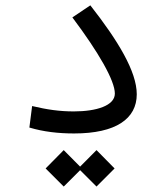

<svg xmlns="http://www.w3.org/2000/svg" viewBox="-20 -495 626 715"><path d="M255.9 2C411.6 2 489.3 -52.7 489.3 -144C489.3 -228.5 419.4 -343.8 316.4 -475.1L249.5 -430.2C347.7 -299.3 407.7 -194.8 407.7 -146.5C407.7 -101.6 338.9 -80.1 254.9 -80.1C201.2 -80.1 155.3 -86.9 99.6 -100.1L89.4 -20C141.6 -4.4 197.3 2 255.9 2ZM339.4 199.7 406.7 132.3 339.4 64 278.3 125.5 217.3 64 149.9 132.3 217.3 199.7 278.3 138.7Z"/></svg>

Font: Cascadia Mono PL SemiLight
Style: Regular
Weight: 350
Monospace: yes
Designer: Aaron Bell
Foundry: Saja Typeworks
Version: Version 2404.023